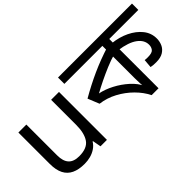

<svg xmlns="http://www.w3.org/2000/svg" viewBox="-42 -1065 1518 1518"><g transform="rotate(-45 717.5 -306.0)"><path d="M533 -536V0H461L448 -71H444Q427 -43 400 -25Q373 -7 341 1.5Q309 10 274 10Q210 10 166.5 -10.5Q123 -31 101 -74Q79 -117 79 -185V-536H168V-191Q168 -127 197 -95Q226 -63 287 -63Q376 -63 410.5 -113Q445 -163 445 -257V-536Z M1435 -622V-551H1110V-489V-473V0H1033Q1004 -59 952 -111Q900 -163 833.5 -198.5Q767 -234 694 -243L655 -339Q752 -395 849 -439Q946 -483 1055 -517L1033 -475V-551H608V-622ZM1033 -467 1054 -438Q1003 -424 948.5 -401Q894 -378 842.5 -353Q791 -328 748 -304Q804 -293 863.5 -262Q923 -231 972.5 -186.5Q1022 -142 1046 -90L1038 -88Q1036 -111 1034.5 -134Q1033 -157 1033 -189ZM1379 -288Q1379 -255 1366 -225.5Q1353 -196 1323 -177Q1293 -158 1243 -158Q1227 -158 1212.5 -159Q1198 -160 1184 -163L1190 -235Q1196 -234 1204.5 -233.5Q1213 -233 1224 -233Q1272 -233 1286.5 -251.5Q1301 -270 1301 -296Q1301 -349 1249.5 -386.5Q1198 -424 1097 -438L1100 -513Q1177 -505 1240 -474.5Q1303 -444 1341 -396.5Q1379 -349 1379 -288Z"/></g></svg>

Font: hexbangla15
Style: Regular
Weight: 400
Designer: Jelle Bosma - Monotype Design Team
Foundry: Monotype Imaging Inc.
Version: Version 2.006